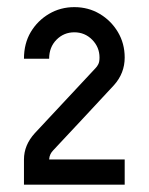

<svg xmlns="http://www.w3.org/2000/svg" viewBox="-20 -681 415 536"><path d="M117.2 -235.8H328.1V-165.5H46.9V-235.8Q46.9 -275.9 77.1 -309.1L247.1 -491.2Q251 -495.1 254.4 -501.7Q257.8 -508.3 257.8 -520.5Q257.8 -549.3 237.3 -570.1Q216.8 -590.8 187.5 -590.8Q158.2 -590.8 137.7 -570.1Q117.2 -549.3 117.2 -517.1H46.9Q46.9 -559.6 65.9 -591.6Q85 -623.5 116.9 -642.3Q148.9 -661.1 187.5 -661.1Q226.6 -661.1 258.3 -642.3Q290 -623.5 309.1 -591.6Q328.1 -559.6 328.1 -520.5Q328.1 -476.6 298.3 -443.4L213.4 -352.1L128.4 -261.2Q124 -256.8 120.8 -250.5Q117.7 -244.1 117.2 -235.8Z"/></svg>

Font: Lambda
Style: Regular
Weight: 400
Designer: GGBotNet
Version: 0.22